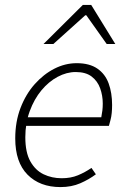

<svg xmlns="http://www.w3.org/2000/svg" viewBox="-20 -749 511 781"><path d="M226 12Q142 12 92 -38.5Q42 -89 42 -186Q42 -254 63.5 -310Q85 -366 121 -406.5Q157 -447 201 -469.5Q245 -492 292 -492Q344 -492 376 -470Q408 -448 422 -409.5Q436 -371 436 -322Q436 -305 434.5 -289.5Q433 -274 429.5 -261Q426 -248 423 -237H75L82 -272H392Q395 -287 396.5 -300Q398 -313 398 -328Q398 -360 387.5 -389.5Q377 -419 353 -437.5Q329 -456 288 -456Q251 -456 214.5 -436.5Q178 -417 148.5 -381.5Q119 -346 101 -297Q83 -248 83 -191Q83 -129 103.5 -92.5Q124 -56 157.5 -40Q191 -24 231 -24Q268 -24 297 -36Q326 -48 352 -66L370 -40Q342 -19 306.5 -3.5Q271 12 226 12ZM157 -570 317 -729H351L449 -570H414L331 -687H327L197 -570Z"/></svg>

Font: Source Sans 3 Light
Style: Italic
Weight: 300
Italic angle: -11°
Designer: Paul D. Hunt
Foundry: Adobe
Version: Version 3.046;hotconv 1.0.118;makeotfexe 2.5.65603